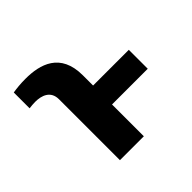

<svg xmlns="http://www.w3.org/2000/svg" viewBox="-140 -703 853 853"><g transform="rotate(-45 287.0 -276.5)"><path d="M310.4 0V-199.9H534.8V-318.9H310.4V-382.8C310.4 -525.2 210.2 -552.6 118.6 -552.6C87 -552.6 61.1 -549.7 39.4 -546.2V-446.7C51.8 -448.2 63.9 -449.6 77.4 -449.6C116.8 -449.6 160.2 -435.7 160.2 -382.8V0Z"/></g></svg>

Font: Karasuma Gothic
Style: Bold
Weight: 700
Designer: Rasmus Andersson / Ryoko Nishizuka
Foundry: Genbu
Version: Version 1.00